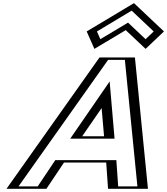

<svg xmlns="http://www.w3.org/2000/svg" viewBox="-20 -1186 1050 1206"><path d="M546.7 -990 586.9 -899 774.1 -1011 892.9 -899 988.7 -990 817.2 -1152ZM803.2 -825 885 0H683L671.4 -165H357.4L247 0H45L629.2 -825ZM657.9 -330H471.9L637.3 -570ZM566.8 -986.9 811.5 -1133.4 966.6 -986.9 896.1 -919.9 779.8 -1029.6 596.4 -919.9ZM788.5 -810 867.3 -15H698L686.4 -180H351.5L241.1 -15H71.8L634.8 -810ZM675.3 -315H445.5L649.8 -611.5ZM566.8 -986.9 596.4 -919.9 779.8 -1029.6 896.1 -919.9 966.6 -986.9 811.5 -1133.4ZM788.5 -810H634.8L71.8 -15H241.1L351.5 -180H686.4L698 -15H867.3ZM675.3 -315 649.8 -611.5 445.5 -315ZM546.7 -990 817.2 -1152 988.7 -990 892.9 -899 774.1 -1011 586.9 -899ZM803.2 -825H629.2L45 0H247L357.4 -165H671.4L683 0H885ZM657.9 -330 637.3 -570 471.9 -330ZM588.9 -988.4 807.1 -1119.1 945.4 -988.4 894.4 -939.9 784.2 -1043.9 610.3 -939.9ZM764.3 -810 843.1 -15H722.3L710.8 -180H327.1L216.7 -15H96.1L659.1 -810ZM699.6 -315 668.7 -674.3 421.1 -315ZM524.5 -988.5 572.9 -879 769.7 -996.7 894.6 -879 1009.9 -988.5 821.6 -1166.3ZM827.5 -825H604.9L20.7 0H271.4L381.9 -165H647.1L658.6 0H909.3ZM633.6 -330H496.2L618.3 -507.2Z"/></svg>

Font: Hussar Outliner
Style: Obl
Weight: 700
Foundry: Cannot Into Space Fonts
Version: Version 0.92